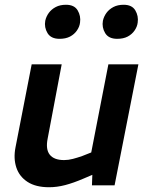

<svg xmlns="http://www.w3.org/2000/svg" viewBox="-20 -778 622 806"><path d="M186 8Q130 8 95.5 -14.5Q61 -37 48.5 -75Q36 -113 45 -159L113 -508H239L180 -196Q171 -151 189 -128.5Q207 -106 249 -106Q267 -106 286 -111Q305 -116 325 -123L363 -138L435 -508H561L461 0H366L369 -83L391 -54L330 -28Q288 -10 253.5 -1Q219 8 186 8ZM230 -615Q194 -615 179.5 -639Q165 -663 170 -691Q174 -709 185 -724Q196 -739 214 -748.5Q232 -758 257 -758Q292 -758 306 -734.5Q320 -711 316 -683Q314 -666 303 -650Q292 -634 274 -624.5Q256 -615 230 -615ZM472 -615Q436 -615 421.5 -639Q407 -663 412 -691Q416 -709 427 -724Q438 -739 456 -748.5Q474 -758 499 -758Q534 -758 548 -734.5Q562 -711 558 -683Q556 -666 545 -650Q534 -634 516 -624.5Q498 -615 472 -615Z"/></svg>

Font: REM Medium
Style: Italic
Weight: 500
Italic angle: -11°
Designer: Octavio Pardo
Foundry: Ashler Design
Version: Version 1.005;gftools[0.9.28]